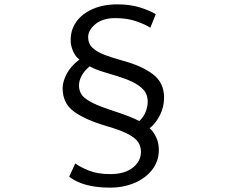

<svg xmlns="http://www.w3.org/2000/svg" viewBox="-20 -796 1040 880"><path d="M669 -669Q648 -683 606 -698Q564 -713 508 -713Q451 -713 417.5 -685.5Q384 -658 384 -626Q384 -596 404 -577Q424 -558 459.5 -544.5Q495 -531 539 -519Q629 -495 680.5 -456Q732 -417 732 -349Q732 -306 713.5 -269Q695 -232 666 -208Q681 -196 694.5 -169.5Q708 -143 708 -109Q708 -57 677.5 -18Q647 21 596.5 42.5Q546 64 484 64Q362 64 297 14L325 -47Q346 -31 386.5 -14.5Q427 2 486 2Q551 2 588.5 -27.5Q626 -57 626 -100Q626 -126 612.5 -145.5Q599 -165 565 -182.5Q531 -200 469 -218Q370 -247 318.5 -285Q267 -323 267 -392Q267 -421 285.5 -457Q304 -493 344 -523Q325 -537 314 -563.5Q303 -590 304 -614Q304 -660 330 -696.5Q356 -733 404.5 -754.5Q453 -776 518 -776Q576 -776 621 -762Q666 -748 694 -731ZM342 -404Q342 -385 351 -367.5Q360 -350 389.5 -332.5Q419 -315 478 -295Q539 -275 571 -262.5Q603 -250 618 -241Q637 -258 647 -282Q657 -306 657 -331Q657 -363 638 -384Q619 -405 588 -420Q557 -435 521 -446Q485 -457 450.5 -467.5Q416 -478 391 -492Q366 -471 354 -448.5Q342 -426 342 -404Z"/></svg>

Font: Chiron Sans HK TT
Style: Regular
Weight: 400
Designer: Ryoko NISHIZUKA 西塚涼子 (kana, bopomofo & ideographs); Paul D. Hunt (Latin, Greek & Cyrillic); Sandoll Communications 산돌커뮤니
Foundry: Adobe
Version: Version 2.022;hotconv 1.0.109;makeotfexe 2.5.65596